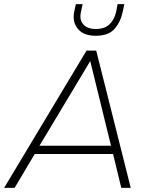

<svg xmlns="http://www.w3.org/2000/svg" viewBox="-23 -914 736 934"><path d="M-3 0 398 -668H445L613 0H567L527 -165H146L48 0ZM169 -205H517L416 -617ZM442 -740Q384 -740 356 -773.5Q328 -807 338 -857L346 -894H379L371 -857Q362 -818 382 -795.5Q402 -773 443 -773Q487 -773 510.5 -796.5Q534 -820 542 -857L549 -894H582L574 -857Q564 -808 534.5 -774Q505 -740 442 -740Z"/></svg>

Font: Gantari ExtraLight
Style: Italic
Weight: 250
Italic angle: -10°
Designer: Anugrah Pasau
Foundry: Lafontype
Version: Version 1.000